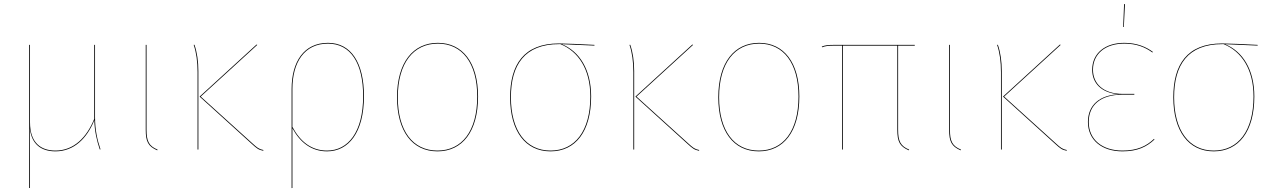

<svg xmlns="http://www.w3.org/2000/svg" viewBox="-20 -739 6305 949"><path d="M476.9 -0.6C460.7 -47.9 449.7 -97 449.7 -161V-517.2H445.7V-151.5V-151.4C409.1 -60.5 345.2 5.2 254.3 5.2C183.3 5.2 128.3 -31.5 128.3 -134.8V-517.2H124.3V190.4L128.3 190.2V57.7C128.3 12.4 128.2 -30 127.9 -100.1C137.6 -27.4 182 9.1 254.3 9.1C345.9 9.1 410.4 -55.9 446.1 -144.7C447.7 -89.8 458.3 -44.5 473.1 -0.4Z M704.3 -517.2H700.3V-97.9C700.3 -39.3 711.8 -15.8 757.2 4.1L758.8 0.4C715.5 -17.3 704.3 -41.9 704.3 -97.9Z M1251.6 -517 1248 -518.9 966.6 -261.6 1225.9 -26.6C1248.1 -6.3 1258.3 2.1 1280.7 6.1L1282.3 2.6C1260.4 -1.5 1250.3 -9.7 1228.4 -29.7L972.1 -261.6ZM941.2 -517.6 937.3 -517.3C950.2 -480.1 956.5 -433.9 956.5 -382.8V0H960.5V-387.1C960.5 -436.1 954.1 -480.4 941.2 -517.6Z M1601.1 -527.2C1482.2 -527.2 1421.3 -433.7 1421.3 -298.9V190.6L1425.3 190.2V-105C1463.7 -34.7 1519.4 9.1 1596.4 9.1C1702.1 9.1 1779 -82.8 1779 -264C1779 -427.9 1715.8 -527.2 1601.1 -527.2ZM1596.3 5.2C1520.4 5.2 1464.9 -37.7 1425.3 -111.7V-298.6C1425.3 -432.2 1484.8 -523.3 1601 -523.3C1713.4 -523.3 1774.9 -426.3 1774.9 -264C1774.9 -85 1699.9 5.2 1596.3 5.2Z M2144 -527.2C2022.6 -527.2 1942.3 -431 1942.3 -258.1C1942.3 -91 2017.6 9.1 2142.1 9.1C2265.4 9.1 2342.9 -89 2342.9 -262C2342.9 -429.5 2266.5 -527.2 2144 -527.2ZM2144 -523.4C2264.4 -523.4 2338.8 -427.3 2338.8 -262C2338.8 -90.9 2263.2 5.2 2142.1 5.2C2019.9 5.2 1946.3 -92.9 1946.3 -258.1C1946.3 -429.2 2024.8 -523.3 2144 -523.3Z M2918.1 -517.2C2860.8 -520.3 2771.4 -524.3 2742.8 -524.3C2568 -524.3 2501.3 -418.1 2501.3 -258.1C2501.3 -91 2576.6 9.1 2701.1 9.1C2824.4 9.1 2901.8 -89 2901.8 -262C2901.8 -396.4 2843.2 -485.2 2757.4 -520.5L2918.1 -513.6ZM2897.8 -262C2897.8 -91.8 2822.2 5.2 2701.1 5.2C2578.9 5.2 2505.3 -93.8 2505.3 -258.1C2505.3 -417.6 2572.2 -520.9 2743.9 -520.8L2750.2 -520.7C2838.6 -484.8 2897.8 -396.9 2897.8 -262Z M3405.6 -517 3402 -518.9 3120.6 -261.6 3379.9 -26.6C3402.1 -6.3 3412.3 2.1 3434.7 6.1L3436.3 2.6C3414.4 -1.5 3404.3 -9.7 3382.4 -29.7L3126.1 -261.6ZM3095.2 -517.6 3091.3 -517.3C3104.2 -480.1 3110.5 -433.9 3110.5 -382.8V0H3114.5V-387.1C3114.5 -436.1 3108.1 -480.4 3095.2 -517.6Z M3732 -527.2C3610.6 -527.2 3530.3 -431 3530.3 -258.1C3530.3 -91 3605.6 9.1 3730.1 9.1C3853.4 9.1 3930.9 -89 3930.9 -262C3930.9 -429.5 3854.5 -527.2 3732 -527.2ZM3732 -523.4C3852.4 -523.4 3926.8 -427.3 3926.8 -262C3926.8 -90.9 3851.2 5.2 3730.1 5.2C3607.9 5.2 3534.3 -92.9 3534.3 -258.1C3534.3 -429.2 3612.8 -523.3 3732 -523.3Z M4501.4 -513.3V-517.2H4104.1C4072.1 -517.2 4057.6 -515.2 4041.9 -508.9L4043.4 -505.2C4059.1 -511.3 4072.2 -513.3 4104.4 -513.3H4142.3V0H4146.3V-513.3H4415.1V-97.9C4415.1 -39.3 4426.6 -15.8 4472.1 4.1L4473.6 0.4C4430.4 -17.3 4419.1 -41.9 4419.1 -97.9V-513.3Z M4675.3 -517.2H4671.3V-97.9C4671.3 -39.3 4682.8 -15.8 4728.2 4.1L4729.8 0.4C4686.5 -17.3 4675.3 -41.9 4675.3 -97.9Z M5222.6 -517 5219 -518.9 4937.6 -261.6 5196.9 -26.6C5219.1 -6.3 5229.3 2.1 5251.7 6.1L5253.3 2.6C5231.4 -1.5 5221.3 -9.7 5199.4 -29.7L4943.1 -261.6ZM4912.2 -517.6 4908.3 -517.3C4921.2 -480.1 4927.5 -433.9 4927.5 -382.8V0H4931.5V-387.1C4931.5 -436.1 4925.1 -480.4 4912.2 -517.6Z M5536 -718.8 5531.4 -605.7H5534.8L5540.4 -718.6ZM5536.8 -527.2C5442.8 -527.2 5378.3 -476.3 5378.3 -394.1C5378.3 -327.3 5424.6 -279.8 5508.7 -273.1C5417.1 -268.8 5357.3 -221.3 5357.3 -136.1C5357.3 -46.8 5426 9.1 5528.1 9.1C5602.5 9.1 5647.8 -13.3 5686.1 -49.3L5684 -52.6C5647.4 -17.6 5602.1 5.2 5528.2 5.2C5428 5.2 5361.3 -48.9 5361.3 -136.1C5361.3 -220 5420.1 -271.1 5528.6 -271.1H5586.5L5586.8 -274.9H5530.6C5429.8 -274.9 5382.3 -328.4 5382.3 -394.1C5382.3 -473.9 5444.3 -523.4 5537 -523.4C5596.8 -523.4 5640.6 -505.6 5675.6 -479.7L5678.7 -482.2C5645.5 -507.1 5599.5 -527.2 5536.9 -527.2Z M6196.1 -517.2C6138.8 -520.3 6049.4 -524.3 6020.8 -524.3C5846 -524.3 5779.3 -418.1 5779.3 -258.1C5779.3 -91 5854.6 9.1 5979.1 9.1C6102.4 9.1 6179.8 -89 6179.8 -262C6179.8 -396.4 6121.2 -485.2 6035.4 -520.5L6196.1 -513.6ZM6175.8 -262C6175.8 -91.8 6100.2 5.2 5979.1 5.2C5856.9 5.2 5783.3 -93.8 5783.3 -258.1C5783.3 -417.6 5850.2 -520.9 6021.9 -520.8L6028.2 -520.7C6116.6 -484.8 6175.8 -396.9 6175.8 -262Z"/></svg>

Font: Fira Sans Four
Style: Regular
Weight: 100
Designer: Carrois Corporate & Edenspiekermann AG
Foundry: Carrois Corporate GbR & Edenspiekermann AG
Version: Version 4.203;PS 004.203;hotconv 1.0.88;makeotf.lib2.5.64775